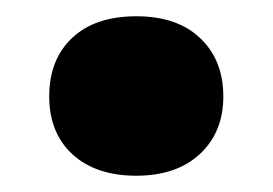

<svg xmlns="http://www.w3.org/2000/svg" viewBox="-20 -398 335 236"><path d="M147.5 -182Q98 -182 69.2 -208.2Q40.5 -234.5 40.5 -279.5Q40.5 -325 68.8 -351.5Q97 -378 147.5 -378Q198 -378 226.2 -351Q254.5 -324 254.5 -279.5Q254.5 -235.5 225.8 -208.8Q197 -182 147.5 -182Z"/></svg>

Font: Encode Sans SemiExpanded SemiExpanded
Style: Bold
Weight: 700
Width: 6
Designer: Multiple Designers
Foundry: Impallari Type
Version: Version 3.000; ttfautohint (v1.8.3) -l 8 -r 50 -G 200 -x 14 